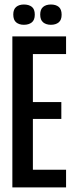

<svg xmlns="http://www.w3.org/2000/svg" viewBox="-20 -819 325 839"><path d="M34 0V-660H123.7V0ZM79.3 0V-77.3H268.7V0ZM79.3 -299.3V-373H248V-299.3ZM79.3 -582.7V-660H268.7V-582.7ZM202.3 -710.7Q181.7 -710.7 168.7 -721.2Q155.7 -731.7 155.7 -755.3Q155.7 -778.3 168.5 -788.8Q181.3 -799.3 202.3 -799.3Q224.3 -799.3 236.8 -788.8Q249.3 -778.3 249.3 -754.7Q249.3 -731.7 236.5 -721.2Q223.7 -710.7 202.3 -710.7ZM84.3 -710.7Q63.7 -710.7 50.8 -721.2Q38 -731.7 38 -755.7Q38 -778.3 50.8 -788.8Q63.7 -799.3 84.3 -799.3Q106 -799.3 119 -789.2Q132 -779 132 -755Q132 -731.7 119 -721.2Q106 -710.7 84.3 -710.7Z"/></svg>

Font: Bricolage Grotesque 96pt ExtraBold Condensed
Style: Regular
Weight: 800
Width: 3
Version: Version 1.001;gftools[0.9.33.dev8+g029e19f]